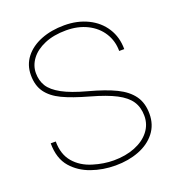

<svg xmlns="http://www.w3.org/2000/svg" viewBox="-133 -826 856 939"><g transform="rotate(-20 295.5 -356.0)"><path d="M306.6 -350.1Q220.7 -374 170.7 -397.9Q120.6 -421.9 95.2 -457.3Q69.8 -492.7 69.8 -546.9Q69.8 -599.6 100.3 -638.9Q130.9 -678.2 184.6 -699.5Q238.3 -720.7 305.7 -720.7Q374 -720.7 428 -694.3Q481.9 -668 512.2 -620.4Q542.5 -572.8 542.5 -510.7H516.1Q516.1 -563 489.7 -604.7Q463.4 -646.5 415.5 -670.4Q367.7 -694.3 305.7 -694.3Q241.2 -694.3 193.6 -674.1Q146 -653.8 121.1 -620.4Q96.2 -586.9 96.2 -547.9Q96.2 -508.8 114.5 -479.2Q132.8 -449.7 178.2 -424.8Q223.6 -399.9 303.7 -378.4Q391.1 -355 443.8 -329.1Q496.6 -303.2 523.4 -265.6Q550.3 -228 550.3 -171.4Q550.3 -114.7 518.3 -73.7Q486.3 -32.7 431.4 -11.5Q376.5 9.8 309.1 9.8Q243.2 9.8 184.3 -11Q125.5 -31.7 87.4 -75.2Q46.9 -121.6 46.9 -200.7H73.2Q73.2 -133.8 108.6 -92.3Q144 -50.8 203.1 -33.2Q257.3 -16.6 309.1 -16.6Q371.1 -16.6 419.9 -36.1Q468.8 -55.7 496.1 -90.6Q523.4 -125.5 523.4 -170.4Q523.4 -215.3 502.2 -247.1Q481 -278.8 434.1 -303.2Q387.2 -327.6 306.6 -350.1Z"/></g></svg>

Font: Mardoto Thin
Style: Regular
Weight: 250
Designer: Christian Robertson, Vahan Hovhannisyan
Foundry: Google
Version: Version 1.000